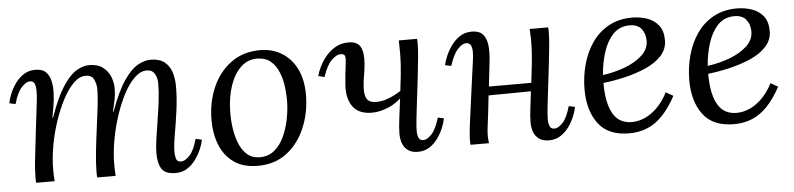

<svg xmlns="http://www.w3.org/2000/svg" viewBox="-38 -685 3603 871"><g transform="rotate(-5 1764.0 -250.0)"><path d="M733 11Q686 11 669.5 -14Q653 -39 653 -85Q653 -113 658.5 -151Q664 -189 671 -232Q678 -275 683.5 -319Q689 -363 689 -403Q689 -415 685 -429Q681 -443 671 -453.5Q661 -464 641 -464Q613 -464 586 -438Q559 -412 536 -368Q513 -324 495.5 -270.5Q478 -217 468 -160.5Q458 -104 458 -53Q458 -38 458.5 -25.5Q459 -13 460 0H376Q375 -7 375 -12.5Q375 -18 375 -26Q375 -64 380.5 -116Q386 -168 393.5 -223Q401 -278 406.5 -327Q412 -376 411 -407Q410 -424 401 -444Q392 -464 363 -464Q335 -464 308.5 -438Q282 -412 259 -368Q236 -324 218 -270.5Q200 -217 190 -160.5Q180 -104 180 -53Q180 -38 180.5 -25.5Q181 -13 182 0H98Q97 -7 97 -12.5Q97 -18 97 -26Q97 -43 98.5 -65.5Q100 -88 104.5 -125.5Q109 -163 116 -226Q123 -285 127 -318Q131 -351 133 -368.5Q135 -386 135.5 -395.5Q136 -405 136 -416Q136 -434 131 -447.5Q126 -461 109 -461Q93 -461 72 -439Q51 -417 36 -364L8 -370Q11 -388 20.5 -411.5Q30 -435 46 -458Q62 -481 85 -496Q108 -511 138 -511Q171 -511 187 -494.5Q203 -478 208.5 -451.5Q214 -425 212 -394Q211 -366 206 -337.5Q201 -309 197 -288H200Q232 -379 263.5 -427Q295 -475 325.5 -493Q356 -511 383 -511Q423 -511 446.5 -492.5Q470 -474 480 -448Q490 -422 490 -397Q490 -369 486 -349Q482 -329 473 -291H476Q509 -382 541.5 -429.5Q574 -477 605 -494Q636 -511 663 -511Q703 -511 726 -493Q749 -475 758.5 -445.5Q768 -416 768 -381Q768 -326 760 -268.5Q752 -211 743.5 -162.5Q735 -114 735 -85Q735 -67 739.5 -53Q744 -39 762 -39Q779 -39 800 -60.5Q821 -82 836 -136L864 -129Q861 -112 851 -88Q841 -64 825 -41.5Q809 -19 786 -4Q763 11 733 11Z M1162 -511Q1216 -511 1259 -485.5Q1302 -460 1327 -411Q1352 -362 1352 -292Q1352 -212 1323 -142.5Q1294 -73 1239.5 -31Q1185 11 1107 11Q1041 11 998.5 -19Q956 -49 935.5 -100Q915 -151 915 -213Q915 -294 944.5 -362Q974 -430 1029.5 -470.5Q1085 -511 1162 -511ZM1147 -474Q1103 -475 1071 -444.5Q1039 -414 1021.5 -362Q1004 -310 1003 -246Q1002 -212 1007 -174Q1012 -136 1024.5 -103Q1037 -70 1059.5 -49Q1082 -28 1116 -27Q1156 -26 1184 -48.5Q1212 -71 1229 -107Q1246 -143 1254.5 -184Q1263 -225 1264 -261Q1265 -296 1260.5 -333Q1256 -370 1243 -402Q1230 -434 1207 -453.5Q1184 -473 1147 -474Z M1644 -184Q1584 -184 1557 -220.5Q1530 -257 1534 -320Q1538 -372 1542.5 -403Q1547 -434 1545 -447.5Q1543 -461 1524 -461Q1506 -461 1483.5 -439.5Q1461 -418 1443 -364L1415 -371Q1419 -388 1430.5 -412Q1442 -436 1460.5 -458.5Q1479 -481 1505 -496Q1531 -511 1564 -511Q1605 -511 1619 -485Q1633 -459 1629 -409Q1627 -383 1622.5 -358Q1618 -333 1616 -308Q1613 -269 1624 -250Q1635 -231 1668 -231Q1689 -231 1710.5 -237.5Q1732 -244 1753.5 -255.5Q1775 -267 1794 -281L1805 -265Q1762 -219 1721 -201.5Q1680 -184 1644 -184ZM1836 11Q1809 11 1792 -0.5Q1775 -12 1767 -32Q1759 -52 1759 -79Q1759 -105 1764.5 -147.5Q1770 -190 1776.5 -241.5Q1783 -293 1788.5 -345Q1794 -397 1794 -442Q1794 -457 1793.5 -471Q1793 -485 1793 -500H1876Q1877 -493 1877 -487.5Q1877 -482 1877 -474Q1877 -451 1873 -410.5Q1869 -370 1863.5 -322Q1858 -274 1852 -226Q1846 -178 1842 -140.5Q1838 -103 1838 -84Q1838 -66 1843.5 -53Q1849 -40 1865 -40Q1882 -40 1902.5 -61.5Q1923 -83 1939 -136L1966 -130Q1963 -112 1953.5 -88.5Q1944 -65 1928 -42Q1912 -19 1889 -4Q1866 11 1836 11Z M2433 11Q2406 11 2389 -0.5Q2372 -12 2364 -32Q2356 -52 2356 -79Q2356 -102 2360.5 -138.5Q2365 -175 2370 -218L2177 -216Q2173 -178 2168.5 -139.5Q2164 -101 2159 -63Q2157 -44 2157.5 -29Q2158 -14 2160 0H2076Q2075 -7 2075 -12.5Q2075 -18 2075 -26Q2076 -43 2078 -65.5Q2080 -88 2085.5 -125.5Q2091 -163 2099 -226Q2107 -285 2111.5 -318Q2116 -351 2118.5 -368.5Q2121 -386 2122 -395.5Q2123 -405 2123 -416Q2124 -434 2118 -447.5Q2112 -461 2095 -461Q2079 -461 2058 -439Q2037 -417 2020 -364L1992 -370Q1996 -388 2006 -411.5Q2016 -435 2032.5 -458Q2049 -481 2072 -496Q2095 -511 2125 -511Q2163 -511 2179 -489.5Q2195 -468 2197 -434Q2199 -400 2194 -362Q2191 -336 2188 -309Q2185 -282 2182 -256H2375Q2381 -304 2385 -342Q2389 -380 2390.5 -417Q2392 -454 2389 -500H2473Q2474 -493 2474 -487.5Q2474 -482 2474 -474Q2474 -451 2470 -410.5Q2466 -370 2460.5 -322Q2455 -274 2449 -226Q2443 -178 2439 -140.5Q2435 -103 2435 -84Q2435 -66 2440.5 -53Q2446 -40 2462 -40Q2479 -40 2499.5 -61.5Q2520 -83 2535 -136L2563 -130Q2560 -112 2550.5 -88.5Q2541 -65 2525 -42Q2509 -19 2486 -4Q2463 11 2433 11Z M2856 -511Q2892 -511 2924 -500Q2956 -489 2976 -464Q2996 -439 2996 -396Q2996 -355 2968 -325Q2940 -295 2895 -275.5Q2850 -256 2799 -244Q2748 -232 2701 -227Q2701 -165 2713.5 -123Q2726 -81 2751 -60Q2776 -39 2815 -39Q2844 -39 2873.5 -52Q2903 -65 2930 -91.5Q2957 -118 2979 -160L3012 -141Q2984 -89 2952 -55Q2920 -21 2882 -5Q2844 11 2798 11Q2703 11 2658 -48.5Q2613 -108 2613 -205Q2613 -263 2628 -318Q2643 -373 2673 -416.5Q2703 -460 2749 -485.5Q2795 -511 2856 -511ZM2842 -477Q2796 -477 2766.5 -446Q2737 -415 2721.5 -366Q2706 -317 2702 -263Q2755 -270 2803 -288Q2851 -306 2882 -334.5Q2913 -363 2913 -401Q2913 -433 2895.5 -455Q2878 -477 2842 -477Z M3333 -511Q3369 -511 3401 -500Q3433 -489 3453 -464Q3473 -439 3473 -396Q3473 -355 3445 -325Q3417 -295 3372 -275.5Q3327 -256 3276 -244Q3225 -232 3178 -227Q3178 -165 3190.5 -123Q3203 -81 3228 -60Q3253 -39 3292 -39Q3321 -39 3350.5 -52Q3380 -65 3407 -91.5Q3434 -118 3456 -160L3489 -141Q3461 -89 3429 -55Q3397 -21 3359 -5Q3321 11 3275 11Q3180 11 3135 -48.5Q3090 -108 3090 -205Q3090 -263 3105 -318Q3120 -373 3150 -416.5Q3180 -460 3226 -485.5Q3272 -511 3333 -511ZM3319 -477Q3273 -477 3243.5 -446Q3214 -415 3198.5 -366Q3183 -317 3179 -263Q3232 -270 3280 -288Q3328 -306 3359 -334.5Q3390 -363 3390 -401Q3390 -433 3372.5 -455Q3355 -477 3319 -477Z"/></g></svg>

Font: Lora
Style: Italic
Weight: 400
Italic angle: -3°
Designer: Olga Karpushina, Alexei Vanyashin (Cyrillic)
Foundry: Cyreal
Version: Version 3.008